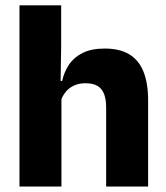

<svg xmlns="http://www.w3.org/2000/svg" viewBox="-20 -680 606 700"><path d="M520 0H367V-289Q367 -316 360 -335.8Q353 -355.5 336.8 -366Q320.5 -376.5 291.5 -376.5Q268 -376.5 250 -368.2Q232 -360 220.2 -345.8Q208.5 -331.5 202 -313.5L171 -385H206.5Q214 -418.5 232 -445Q250 -471.5 281.8 -487.2Q313.5 -503 361.5 -503Q416.5 -503 451.5 -481.8Q486.5 -460.5 503.2 -418.5Q520 -376.5 520 -313.5ZM204 0H51V-660.5H203V-513.5L200.5 -351.5L204 -339.5Z"/></svg>

Font: Anek Malayalam
Style: Bold
Weight: 700
Version: Version 1.003